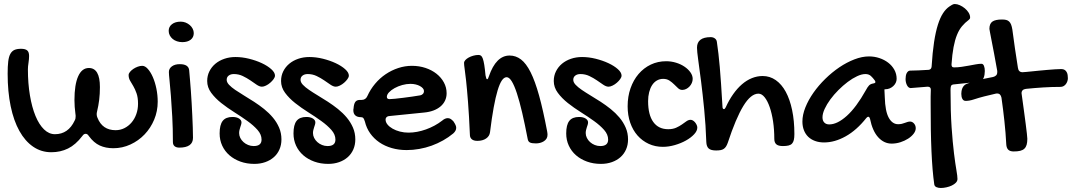

<svg xmlns="http://www.w3.org/2000/svg" viewBox="-20 -708 5343 957"><path d="M351.1 -209Q351.1 -286.1 369.6 -327.6Q388.2 -369.1 422.9 -369.1Q478 -369.1 478 -273.9Q478 -240.2 474.4 -210.4Q470.7 -180.7 463.9 -152.8Q462.9 -148.9 462.4 -145.5Q461.9 -142.1 461.9 -139.2Q461.9 -128.9 465.8 -121.1Q490.2 -59.1 556.2 -59.1Q579.6 -59.1 600.1 -69.3Q620.6 -79.6 635.7 -97.4Q650.9 -115.2 659.4 -139.2Q668 -163.1 668 -190.9Q668 -222.2 660.6 -242.9Q653.3 -263.7 644.5 -278.6Q635.7 -293.5 628.4 -305.9Q621.1 -318.4 621.1 -334Q621.1 -341.3 627.7 -349.4Q634.3 -357.4 644.3 -364.3Q654.3 -371.1 666.3 -375.5Q678.2 -379.9 689 -379.9Q703.1 -379.9 717 -364.3Q731 -348.6 741.9 -323.5Q752.9 -298.3 759.5 -266.1Q766.1 -233.9 766.1 -201.2Q766.1 -153.8 748.5 -111.8Q731 -69.8 700.7 -38.1Q670.4 -6.3 630.1 12.2Q589.8 30.8 544.9 30.8Q506.8 30.8 477.3 17.3Q447.8 3.9 422.9 -29.8Q418.9 -36.1 415 -38.6Q411.1 -41 407.2 -41Q402.3 -41 398.4 -38.6Q394.5 -36.1 390.1 -29.8Q356.9 13.7 319.1 32.2Q281.2 50.8 235.8 50.8Q185.5 50.8 145.3 23.2Q105 -4.4 76.7 -55.2Q48.3 -106 33.2 -178.5Q18.1 -251 18.1 -340.8Q18.1 -377.4 21 -401.6Q23.9 -425.8 31.7 -439.7Q39.6 -453.6 52.2 -459.2Q64.9 -464.8 85 -464.8Q106 -464.8 115.5 -456.8Q125 -448.7 125 -429.2Q125 -414.1 122.1 -395.3Q119.1 -376.5 119.1 -362.8Q119.1 -292 129.2 -232.4Q139.2 -172.9 157 -129.9Q174.8 -86.9 199.5 -63Q224.1 -39.1 253.9 -39.1Q320.3 -39.1 352.1 -106.9Q355 -112.3 356 -116.9Q356.9 -121.6 356.9 -127Q356.9 -129.9 356.9 -133.1Q356.9 -136.2 356 -140.1Q353.5 -158.7 352.3 -175.5Q351.1 -192.4 351.1 -209Z M888.7 -498Q874.5 -498 862.1 -502.2Q849.6 -506.3 840.6 -513.9Q831.5 -521.5 826.2 -531.7Q820.8 -542 820.8 -554.2Q820.8 -574.7 837.2 -587.4Q853.5 -600.1 880.9 -600.1Q893.6 -600.1 905.3 -595.5Q917 -590.8 926 -583Q935.1 -575.2 940.4 -564.7Q945.8 -554.2 945.8 -543Q945.8 -522 930.4 -510Q915 -498 888.7 -498ZM821.8 -349.1Q821.8 -366.2 836.7 -377.2Q851.6 -388.2 876 -388.2Q919.9 -388.2 922.9 -357.9Q924.8 -336.9 927 -310.5Q929.2 -284.2 931.4 -254.6Q933.6 -225.1 935.3 -193.6Q937 -162.1 938.5 -131.6Q939.9 -101.1 940.9 -72.8Q941.9 -44.4 941.9 -21Q941.9 3.4 924.6 15.6Q907.2 27.8 874 27.8Q858.9 27.8 850.3 20.8Q841.8 13.7 841.8 0Q841.8 -67.4 838.6 -126.2Q835.4 -185.1 831.8 -231Q828.1 -276.9 825 -307.4Q821.8 -337.9 821.8 -349.1Z M1153.8 -423.8Q1186.5 -423.8 1221.2 -415.3Q1255.9 -406.7 1284.7 -393.3Q1313.5 -379.9 1332 -363.3Q1350.6 -346.7 1350.6 -331.1Q1350.6 -323.2 1343.8 -313.7Q1336.9 -304.2 1327.1 -295.7Q1317.4 -287.1 1305.9 -281.5Q1294.4 -275.9 1285.6 -275.9Q1273.9 -275.9 1259.5 -285.6Q1245.1 -295.4 1227.8 -307.4Q1210.4 -319.3 1189.9 -329.1Q1169.4 -338.9 1145.5 -338.9Q1129.9 -338.9 1119.9 -331.3Q1109.9 -323.7 1109.9 -310.1Q1109.9 -297.9 1121.6 -285.4Q1133.3 -272.9 1152.6 -259.8Q1171.9 -246.6 1196.3 -231.9Q1220.7 -217.3 1246.3 -200.7Q1272 -184.1 1296.4 -164.6Q1320.8 -145 1340.1 -122.1Q1359.4 -99.1 1371.1 -72Q1382.8 -44.9 1382.8 -13.2Q1382.8 14.2 1373 36.6Q1363.3 59.1 1345.2 75.2Q1327.1 91.3 1302.2 100.1Q1277.3 108.9 1247.6 108.9Q1210 108.9 1178.2 97.4Q1146.5 85.9 1123.5 65.9Q1100.6 45.9 1087.6 18.1Q1074.7 -9.8 1074.7 -43Q1074.7 -85.9 1090.1 -105.5Q1105.5 -125 1138.7 -125Q1159.2 -125 1171.4 -117.2Q1183.6 -109.4 1183.6 -98.1Q1183.6 -92.3 1181.6 -86.2Q1179.7 -80.1 1177.5 -73.5Q1175.3 -66.9 1173.6 -59.6Q1171.9 -52.2 1171.9 -44.9Q1171.9 -32.2 1177.7 -20.5Q1183.6 -8.8 1193.6 0.2Q1203.6 9.3 1216.8 14.6Q1230 20 1244.6 20Q1283.7 20 1283.7 -12.2Q1283.7 -37.6 1263.7 -60.3Q1243.7 -83 1213.4 -104.7Q1183.1 -126.5 1148.2 -148.4Q1113.3 -170.4 1083 -194.3Q1052.7 -218.3 1032.7 -245.4Q1012.7 -272.5 1012.7 -304.2Q1012.7 -330.6 1023.7 -352.5Q1034.7 -374.5 1053.7 -390.4Q1072.8 -406.2 1098.4 -415Q1124 -423.8 1153.8 -423.8Z M1522 -423.8Q1554.7 -423.8 1589.4 -415.3Q1624 -406.7 1652.8 -393.3Q1681.6 -379.9 1700.2 -363.3Q1718.8 -346.7 1718.8 -331.1Q1718.8 -323.2 1711.9 -313.7Q1705.1 -304.2 1695.3 -295.7Q1685.5 -287.1 1674.1 -281.5Q1662.6 -275.9 1653.8 -275.9Q1642.1 -275.9 1627.7 -285.6Q1613.3 -295.4 1595.9 -307.4Q1578.6 -319.3 1558.1 -329.1Q1537.6 -338.9 1513.7 -338.9Q1498 -338.9 1488 -331.3Q1478 -323.7 1478 -310.1Q1478 -297.9 1489.7 -285.4Q1501.5 -272.9 1520.8 -259.8Q1540 -246.6 1564.5 -231.9Q1588.9 -217.3 1614.5 -200.7Q1640.1 -184.1 1664.6 -164.6Q1689 -145 1708.3 -122.1Q1727.5 -99.1 1739.3 -72Q1751 -44.9 1751 -13.2Q1751 14.2 1741.2 36.6Q1731.4 59.1 1713.4 75.2Q1695.3 91.3 1670.4 100.1Q1645.5 108.9 1615.7 108.9Q1578.1 108.9 1546.4 97.4Q1514.6 85.9 1491.7 65.9Q1468.8 45.9 1455.8 18.1Q1442.9 -9.8 1442.9 -43Q1442.9 -85.9 1458.3 -105.5Q1473.6 -125 1506.8 -125Q1527.3 -125 1539.6 -117.2Q1551.8 -109.4 1551.8 -98.1Q1551.8 -92.3 1549.8 -86.2Q1547.9 -80.1 1545.7 -73.5Q1543.5 -66.9 1541.7 -59.6Q1540 -52.2 1540 -44.9Q1540 -32.2 1545.9 -20.5Q1551.8 -8.8 1561.8 0.2Q1571.8 9.3 1585 14.6Q1598.1 20 1612.8 20Q1651.9 20 1651.9 -12.2Q1651.9 -37.6 1631.8 -60.3Q1611.8 -83 1581.5 -104.7Q1551.3 -126.5 1516.4 -148.4Q1481.4 -170.4 1451.2 -194.3Q1420.9 -218.3 1400.9 -245.4Q1380.9 -272.5 1380.9 -304.2Q1380.9 -330.6 1391.8 -352.5Q1402.8 -374.5 1421.9 -390.4Q1440.9 -406.2 1466.6 -415Q1492.2 -423.8 1522 -423.8Z M2184.1 -106.9Q2198.2 -119.1 2211.9 -119.1Q2219.7 -119.1 2226.1 -115.2Q2232.4 -111.3 2240.2 -103Q2247.6 -91.8 2250.7 -84.7Q2253.9 -77.6 2253.9 -70.8Q2253.9 -56.2 2239.3 -43Q2215.8 -23.4 2188.5 -8.1Q2161.1 7.3 2131.3 18.1Q2101.6 28.8 2069.8 34.4Q2038.1 40 2006.8 40Q1967.3 40 1932.6 30Q1897.9 20 1870.8 1.5Q1843.8 -17.1 1825.2 -43.2Q1806.6 -69.3 1798.8 -102.1Q1794.4 -115.7 1790.8 -119.9Q1787.1 -124 1778.8 -124Q1760.7 -124 1751 -132.8Q1741.2 -141.6 1741.2 -158.2Q1741.2 -165 1742.2 -167L1743.2 -176.8Q1745.6 -194.3 1752.7 -202.1Q1759.8 -210 1774.9 -210H1782.2Q1802.7 -210 1811 -229Q1826.2 -262.7 1849.6 -290.5Q1873 -318.4 1902.3 -338.1Q1931.6 -357.9 1965.1 -368.9Q1998.5 -379.9 2033.2 -379.9Q2069.3 -379.9 2100.8 -369.4Q2132.3 -358.9 2155.8 -340.3Q2179.2 -321.8 2192.6 -296.9Q2206.1 -272 2206.1 -243.2Q2206.1 -223.1 2198.2 -206.5Q2190.4 -189.9 2175.8 -177.5Q2161.1 -165 2140.4 -157.2Q2119.6 -149.4 2093.3 -147L1923.8 -129.9Q1914.1 -129.9 1908 -125Q1901.9 -120.1 1901.9 -111.8Q1901.9 -99.1 1911.4 -87.4Q1920.9 -75.7 1936.8 -66.7Q1952.6 -57.6 1973.4 -52.2Q1994.1 -46.9 2016.1 -46.9Q2037.1 -46.9 2059.3 -51Q2081.5 -55.2 2103.3 -63Q2125 -70.8 2145.5 -81.8Q2166 -92.8 2184.1 -106.9ZM2075.2 -232.9Q2082.5 -234.4 2087.9 -240Q2093.3 -245.6 2093.3 -253.9Q2093.3 -261.2 2087.9 -267.6Q2082.5 -273.9 2073.2 -279.1Q2064 -284.2 2051.8 -287.1Q2039.6 -290 2025.9 -290Q2005.9 -290 1984.9 -284.2Q1963.9 -278.3 1946.8 -268.8Q1929.7 -259.3 1918.9 -247.8Q1908.2 -236.3 1908.2 -225.1Q1908.2 -213.9 1921.9 -213.9Q1930.2 -213.9 1948.7 -215.8Q1967.3 -217.8 1989.7 -220.5Q2012.2 -223.1 2035.2 -226.6Q2058.1 -230 2075.2 -232.9Z M2293 -394Q2293 -401.4 2299.3 -408.4Q2305.7 -415.5 2315.9 -421.1Q2326.2 -426.8 2339.1 -430.4Q2352.1 -434.1 2365.2 -434.1Q2372.6 -434.1 2377.7 -430.2Q2382.8 -426.3 2386.7 -415.3Q2390.6 -404.3 2393.8 -384.5Q2397 -364.7 2399.9 -333Q2401.9 -323.2 2403.6 -318.1Q2405.3 -313 2408.2 -313Q2412.6 -313 2417 -328.1Q2452.6 -431.2 2520 -431.2Q2551.3 -431.2 2576.9 -411.6Q2602.5 -392.1 2624.8 -347.9Q2647 -303.7 2667 -231.7Q2687 -159.7 2707 -54.2Q2708 -48.8 2708.5 -44.4Q2709 -40 2709 -36.1Q2709 -24.9 2703.9 -16.8Q2698.7 -8.8 2690.4 -3.7Q2682.1 1.5 2671.9 4.2Q2661.6 6.8 2651.4 6.8Q2630.9 6.8 2621.8 2.4Q2612.8 -2 2610.4 -14.2Q2596.2 -88.4 2582.8 -146Q2569.3 -203.6 2556.4 -242.9Q2543.5 -282.2 2530.8 -302.7Q2518.1 -323.2 2505.4 -323.2Q2492.7 -323.2 2481.7 -307.4Q2470.7 -291.5 2460.4 -257.8Q2450.2 -224.1 2440.7 -172.4Q2431.2 -120.6 2422.4 -48.8Q2419.9 -29.3 2402.8 -17.6Q2385.7 -5.9 2359.4 -5.9Q2341.8 -5.9 2332.5 -13.2Q2323.2 -20.5 2322.3 -33.2Q2317.9 -134.8 2312.7 -200.4Q2307.6 -266.1 2303.2 -305.9Q2298.8 -345.7 2295.9 -365.2Q2293 -384.8 2293 -394Z M2881.3 -423.8Q2914.1 -423.8 2948.7 -415.3Q2983.4 -406.7 3012.2 -393.3Q3041 -379.9 3059.6 -363.3Q3078.1 -346.7 3078.1 -331.1Q3078.1 -323.2 3071.3 -313.7Q3064.5 -304.2 3054.7 -295.7Q3044.9 -287.1 3033.4 -281.5Q3022 -275.9 3013.2 -275.9Q3001.5 -275.9 2987.1 -285.6Q2972.7 -295.4 2955.3 -307.4Q2938 -319.3 2917.5 -329.1Q2897 -338.9 2873 -338.9Q2857.4 -338.9 2847.4 -331.3Q2837.4 -323.7 2837.4 -310.1Q2837.4 -297.9 2849.1 -285.4Q2860.8 -272.9 2880.1 -259.8Q2899.4 -246.6 2923.8 -231.9Q2948.2 -217.3 2973.9 -200.7Q2999.5 -184.1 3023.9 -164.6Q3048.3 -145 3067.6 -122.1Q3086.9 -99.1 3098.6 -72Q3110.4 -44.9 3110.4 -13.2Q3110.4 14.2 3100.6 36.6Q3090.8 59.1 3072.8 75.2Q3054.7 91.3 3029.8 100.1Q3004.9 108.9 2975.1 108.9Q2937.5 108.9 2905.8 97.4Q2874 85.9 2851.1 65.9Q2828.1 45.9 2815.2 18.1Q2802.2 -9.8 2802.2 -43Q2802.2 -85.9 2817.6 -105.5Q2833 -125 2866.2 -125Q2886.7 -125 2898.9 -117.2Q2911.1 -109.4 2911.1 -98.1Q2911.1 -92.3 2909.2 -86.2Q2907.2 -80.1 2905 -73.5Q2902.8 -66.9 2901.1 -59.6Q2899.4 -52.2 2899.4 -44.9Q2899.4 -32.2 2905.3 -20.5Q2911.1 -8.8 2921.1 0.2Q2931.2 9.3 2944.3 14.6Q2957.5 20 2972.2 20Q3011.2 20 3011.2 -12.2Q3011.2 -37.6 2991.2 -60.3Q2971.2 -83 2940.9 -104.7Q2910.6 -126.5 2875.7 -148.4Q2840.8 -170.4 2810.5 -194.3Q2780.3 -218.3 2760.3 -245.4Q2740.2 -272.5 2740.2 -304.2Q2740.2 -330.6 2751.2 -352.5Q2762.2 -374.5 2781.2 -390.4Q2800.3 -406.2 2825.9 -415Q2851.6 -423.8 2881.3 -423.8Z M3300.3 -402.8Q3325.7 -402.8 3349.6 -395.5Q3373.5 -388.2 3391.8 -375.7Q3410.2 -363.3 3421.4 -347.4Q3432.6 -331.5 3432.6 -314.9Q3432.6 -304.2 3428.2 -294.2Q3423.8 -284.2 3416.5 -276.6Q3409.2 -269 3399.9 -264.4Q3390.6 -259.8 3380.4 -259.8Q3369.1 -259.8 3359.9 -268.3Q3350.6 -276.9 3340.1 -287.4Q3329.6 -297.9 3316.7 -306.4Q3303.7 -314.9 3285.6 -314.9Q3268.1 -314.9 3253.9 -306.6Q3239.7 -298.3 3230.2 -283.4Q3220.7 -268.6 3215.6 -248.3Q3210.4 -228 3210.4 -204.1Q3210.4 -135.7 3236.3 -99.9Q3262.2 -64 3310.5 -64Q3333.5 -64 3349.9 -71.3Q3366.2 -78.6 3378.7 -87.4Q3391.1 -96.2 3401.4 -103.5Q3411.6 -110.8 3422.4 -110.8Q3428.2 -110.8 3434.1 -107.2Q3439.9 -103.5 3444.6 -97.9Q3449.2 -92.3 3452.4 -85.4Q3455.6 -78.6 3455.6 -71.8Q3455.6 -55.7 3439.7 -38.6Q3423.8 -21.5 3398.9 -7.6Q3374 6.3 3343.5 15.1Q3313 23.9 3284.2 23.9Q3245.6 23.9 3213.4 9Q3181.2 -5.9 3157.7 -32.5Q3134.3 -59.1 3121.3 -96.2Q3108.4 -133.3 3108.4 -178.2Q3108.4 -227.1 3122.8 -268.1Q3137.2 -309.1 3162.8 -339.1Q3188.5 -369.1 3223.6 -386Q3258.8 -402.8 3300.3 -402.8Z M3454.1 -470.2Q3454.1 -522.9 3522.5 -522.9Q3534.2 -522.9 3543 -516.6Q3551.8 -510.3 3553.2 -499Q3557.6 -469.2 3561 -439.9Q3564.5 -410.6 3567.6 -374.3Q3570.8 -337.9 3574 -290.3Q3577.1 -242.7 3581.1 -176.8Q3581.1 -169.9 3583.3 -167Q3585.4 -164.1 3588.4 -164.1Q3592.8 -164.1 3597.2 -172.9Q3613.8 -209.5 3634.3 -238.5Q3654.8 -267.6 3678.2 -287.8Q3701.7 -308.1 3727.8 -318.6Q3753.9 -329.1 3781.2 -329.1Q3817.4 -329.1 3846.7 -308.6Q3876 -288.1 3896.5 -250.5Q3917 -212.9 3928.2 -159.4Q3939.5 -106 3939.5 -40Q3939.5 -22 3936.8 -10.5Q3934.1 1 3927.7 7.8Q3921.4 14.6 3910.2 17.3Q3898.9 20 3882.3 20Q3859.4 20 3849.4 11.2Q3839.4 2.4 3839.4 -16.1Q3839.4 -62 3833.3 -102.8Q3827.1 -143.6 3816.4 -174.3Q3805.7 -205.1 3791.3 -223.1Q3776.9 -241.2 3760.3 -241.2Q3722.7 -241.2 3685.3 -180.2Q3647.9 -119.1 3607.4 3.9Q3603.5 15.1 3598.6 22.5Q3593.8 29.8 3587.2 34.2Q3580.6 38.6 3571.3 40.3Q3562 42 3549.3 42Q3523.4 42 3512.5 32.2Q3501.5 22.5 3500.5 0Q3497.6 -85 3490 -162.4Q3482.4 -239.7 3474.4 -302.5Q3466.3 -365.2 3460.2 -408.9Q3454.1 -452.6 3454.1 -470.2Z M4311.5 -426.8Q4338.4 -426.8 4363.3 -418.5Q4388.2 -410.2 4407.2 -395.5Q4426.3 -380.9 4437.7 -360.4Q4449.2 -339.8 4449.2 -314.9Q4449.2 -304.7 4444.6 -295.2Q4439.9 -285.6 4432.1 -278.6Q4424.3 -271.5 4414.3 -267.3Q4404.3 -263.2 4393.6 -263.2Q4392.6 -263.2 4391.8 -262.9Q4391.1 -262.7 4390.1 -262.7Q4389.2 -262.2 4388.2 -262.2L4390.1 -223.1Q4392.1 -153.3 4409.9 -121.1Q4427.7 -88.9 4456.5 -88.9Q4466.8 -88.9 4474.9 -90.8Q4482.9 -92.8 4490 -95.5Q4497.1 -98.1 4503.4 -100.1Q4509.8 -102.1 4516.1 -102.1Q4527.3 -102.1 4535.9 -92.3Q4544.4 -82.5 4544.4 -68.8Q4544.4 -55.2 4533.9 -41.5Q4523.4 -27.8 4506.3 -16.8Q4489.3 -5.9 4467.8 1Q4446.3 7.8 4424.3 7.8Q4386.2 7.8 4357.4 -23.7Q4328.6 -55.2 4316.4 -116.2Q4313.5 -126 4308.6 -126Q4302.7 -126 4298.3 -120.1Q4250 -59.1 4195.3 -28.6Q4140.6 2 4087.4 2Q4062.5 2 4042.5 -5.4Q4022.5 -12.7 4008.5 -26.1Q3994.6 -39.6 3987.1 -58.8Q3979.5 -78.1 3979.5 -102.1Q3979.5 -135.7 3994.4 -172.9Q4009.3 -210 4034.7 -246.1Q4060.1 -282.2 4093.5 -314.9Q4127 -347.7 4163.8 -372.6Q4200.7 -397.5 4238.8 -412.1Q4276.9 -426.8 4311.5 -426.8ZM4295.4 -257.8Q4304.2 -274.4 4311.5 -282Q4318.8 -289.6 4332.5 -292Q4343.3 -293.5 4343.3 -298.8Q4343.3 -302.7 4340.3 -307.1Q4331.1 -319.8 4320.8 -329.3Q4310.5 -338.9 4293.5 -338.9Q4274.9 -338.9 4252 -328.1Q4229 -317.4 4205.3 -299.6Q4181.6 -281.7 4158.9 -259Q4136.2 -236.3 4118.7 -212.4Q4101.1 -188.5 4090.3 -165Q4079.6 -141.6 4079.6 -123Q4079.6 -106.4 4088.6 -97.2Q4097.7 -87.9 4113.3 -87.9Q4153.3 -87.9 4200.7 -130.4Q4248 -172.9 4295.4 -257.8Z M4518.6 -269Q4507.3 -270 4500.5 -283.7Q4493.7 -297.4 4493.7 -314Q4493.7 -321.8 4494.9 -329.3Q4496.1 -336.9 4499 -342.8Q4502 -348.6 4506.3 -352.3Q4510.7 -356 4516.6 -356Q4534.7 -356 4558.1 -357.2Q4581.5 -358.4 4608.4 -359.9Q4622.1 -361.3 4623.5 -376Q4627.9 -446.8 4635.7 -498Q4643.6 -549.3 4654.8 -584.7Q4666 -620.1 4680.4 -642.1Q4694.8 -664.1 4712.4 -675.8Q4717.8 -679.7 4725.1 -683.8Q4732.4 -688 4738.8 -688Q4751 -688 4764.4 -681.9Q4777.8 -675.8 4789.3 -666.3Q4800.8 -656.7 4808.1 -644.8Q4815.4 -632.8 4815.4 -621.1Q4815.4 -616.7 4813.5 -614Q4811.5 -611.3 4808.6 -608.9Q4789.6 -594.7 4774.9 -577.1Q4760.3 -559.6 4750 -534.2Q4739.7 -508.8 4732.9 -473.1Q4726.1 -437.5 4722.7 -387.2Q4722.7 -379.4 4725.3 -375.7Q4728 -372.1 4735.4 -372.1Q4754.4 -372.1 4773.7 -375Q4793 -377.9 4810.5 -381.1Q4828.1 -384.3 4843.8 -387.2Q4859.4 -390.1 4871.6 -390.1Q4880.4 -390.1 4884.5 -379.6Q4888.7 -369.1 4888.7 -354Q4888.7 -345.2 4887.2 -335.9Q4885.7 -326.7 4882.6 -319.3Q4879.4 -312 4874.5 -306.9Q4869.6 -301.8 4862.3 -300.8L4732.4 -287.1Q4722.2 -285.6 4720 -278.8Q4717.8 -272 4717.8 -259.8Q4717.8 -151.9 4723.1 -74.2Q4728.5 3.4 4735.1 56.4Q4741.7 109.4 4747.1 139.9Q4752.4 170.4 4752.4 184.1Q4752.4 194.3 4744.4 202.6Q4736.3 210.9 4723.9 216.8Q4711.4 222.7 4696.8 225.8Q4682.1 229 4669.4 229Q4657.2 229 4647.7 224.9Q4638.2 220.7 4636.7 210.9Q4631.8 176.8 4628.4 136Q4625 95.2 4622.8 45.7Q4620.6 -3.9 4619.6 -62.7Q4618.7 -121.6 4618.7 -191.9Q4618.7 -210 4618.7 -227.1Q4618.7 -244.1 4619.6 -261.2Q4619.6 -275.9 4603.5 -275.9L4518.6 -269Z M4911.6 -564Q4911.6 -589.8 4926.3 -600.3Q4940.9 -610.8 4974.6 -610.8Q4986.8 -610.8 4995.4 -608.6Q5003.9 -606.4 5010 -600.6Q5016.1 -594.7 5019.8 -585.2Q5023.4 -575.7 5025.9 -561Q5031.7 -515.6 5038.8 -467.3Q5045.9 -418.9 5053.7 -370.1Q5056.6 -348.1 5076.7 -348.1Q5082 -348.1 5094.5 -349.4Q5106.9 -350.6 5124 -352.3Q5141.1 -354 5160.9 -356Q5180.7 -357.9 5200.4 -359.6Q5220.2 -361.3 5238 -362.5Q5255.9 -363.8 5269.5 -363.8Q5280.3 -363.8 5286.6 -359.6Q5293 -355.5 5296.6 -348.9Q5300.3 -342.3 5301.5 -334.2Q5302.7 -326.2 5302.7 -317.9Q5302.7 -310.5 5300 -302.7Q5297.4 -294.9 5292.7 -288.8Q5288.1 -282.7 5281.2 -278.8Q5274.4 -274.9 5265.6 -274.9Q5223.1 -274.9 5179.9 -272.2Q5136.7 -269.5 5093.8 -265.1Q5071.8 -262.2 5071.8 -243.2Q5071.8 -241.7 5072.3 -239.5Q5072.8 -237.3 5072.8 -235.8Q5078.6 -193.4 5083.7 -156.2Q5088.9 -119.1 5092.5 -90.1Q5096.2 -61 5098.4 -41.7Q5100.6 -22.5 5100.6 -16.1Q5100.6 1.5 5097.2 13.4Q5093.8 25.4 5085.9 33Q5078.1 40.5 5065.2 43.7Q5052.2 46.9 5032.7 46.9Q5014.2 46.9 5005.4 38.1Q4996.6 29.3 4995.6 11.2Q4992.7 -46.4 4986.3 -104.7Q4980 -163.1 4971.7 -221.2Q4967.3 -242.2 4949.7 -242.2Q4948.2 -242.2 4946.3 -241.7Q4944.3 -241.2 4942.9 -241.2Q4912.6 -234.4 4885.7 -227.5Q4858.9 -220.7 4835.4 -212.9Q4822.3 -208.5 4812 -206.8Q4801.8 -205.1 4793.5 -205.1Q4782.2 -205.1 4776.9 -215.1Q4771.5 -225.1 4771.5 -240.2Q4771.5 -245.6 4772.5 -252.7Q4773.4 -259.8 4776.1 -266.8Q4778.8 -273.9 4783.9 -280Q4789.1 -286.1 4797.9 -290Q4818.4 -298.3 4852.5 -307.4Q4886.7 -316.4 4929.7 -324.2Q4939.5 -326.7 4945.1 -332.3Q4950.7 -337.9 4950.7 -349.1Q4950.7 -351.6 4950.7 -354.2Q4950.7 -356.9 4949.7 -359.9Q4941.9 -404.8 4934.8 -441.7Q4927.7 -478.5 4922.6 -504.9Q4917.5 -531.2 4914.6 -546.4Q4911.6 -561.5 4911.6 -564Z"/></svg>

Font: Gochi Hand
Style: Regular
Weight: 400
Designer: Juan Pablo del Peral
Foundry: Juan Pablo del Peral
Version: Version 1.001